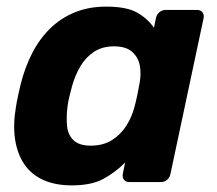

<svg xmlns="http://www.w3.org/2000/svg" viewBox="-20 -550 656 580"><path d="M197 10Q147 10 110.5 -6.5Q74 -23 53 -54.5Q32 -86 25.5 -129.5Q19 -173 28 -226Q31 -245 34.5 -260.5Q38 -276 42 -294Q55 -346 77 -389Q99 -432 131 -463.5Q163 -495 205.5 -512.5Q248 -530 301 -530Q363 -530 395 -511.5Q427 -493 445 -466L451 -495Q453 -506 461.5 -513Q470 -520 480 -520H575Q586 -520 591.5 -513Q597 -506 595 -495L495 -25Q493 -14 485 -7Q477 0 466 0H371Q360 0 354.5 -7Q349 -14 351 -25L358 -59Q328 -29 292 -9.5Q256 10 197 10ZM254 -110Q292 -110 318.5 -127Q345 -144 361.5 -170Q378 -196 386 -226Q391 -245 395 -264Q399 -283 402 -301Q407 -329 402 -353.5Q397 -378 378.5 -394Q360 -410 324 -410Q289 -410 264 -393.5Q239 -377 223 -350Q207 -323 198 -291Q194 -276 190 -260Q186 -244 184 -229Q180 -197 182.5 -170Q185 -143 202 -126.5Q219 -110 254 -110Z"/></svg>

Font: Rubik SemiBold
Style: Italic
Weight: 600
Italic angle: -12°
Designer: Hubert and Fischer
Foundry: Hubert and Fischer
Version: Version 2.300;gftools[0.9.30]